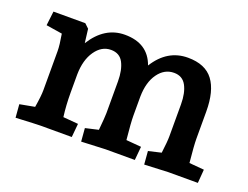

<svg xmlns="http://www.w3.org/2000/svg" viewBox="-85 -675 1100 850"><g transform="rotate(20 465.0 -250.5)"><path d="M647 -57 707 -71Q714 -125 714 -152V-301Q714 -355 696 -388.5Q678 -422 638 -422Q593 -422 563.5 -381Q534 -340 533 -272V-182Q533 -150 541 -70L612 -64L606 0H468L355 5L350 -57L411 -71Q417 -133 417 -152V-301Q417 -355 399.5 -388.5Q382 -422 341 -422Q297 -422 267.5 -379.5Q238 -337 237 -269V-182Q237 -124 244 -70L315 -64L309 0H162Q144 0 46 5L41 -57L111 -70Q120 -124 120 -152V-336Q120 -363 111 -415L35 -427L43 -494H193L213 -475L221 -410Q281 -506 376 -506Q485 -506 518 -413Q576 -506 673 -506Q755 -506 792.5 -456Q830 -406 830 -309V-182Q830 -150 838 -70L908 -64L903 0H764L652 5Z"/></g></svg>

Font: Andada Pro
Style: Bold
Weight: 700
Designer: Carolina Giovagnoli
Foundry: Huerta Tipografica
Version: Version 3.005; ttfautohint (v1.8.4)